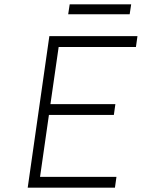

<svg xmlns="http://www.w3.org/2000/svg" viewBox="-20 -867 655 887"><path d="M213 -386H513L506 -336H206L165 -50H518L511 0H108L208 -700H615L608 -650H251ZM295 -801 302 -847H586L579 -801Z"/></svg>

Font: Lexend ExtLt
Style: Italic
Weight: 250
Italic angle: -8.13011°
Designer: Bonnie Shaver-Troup, Thomas Jockin
Foundry: Lexend
Version: Version 1.007